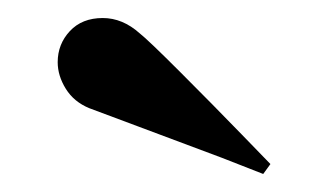

<svg xmlns="http://www.w3.org/2000/svg" viewBox="-20 -821 371 213"><path d="M135 -784Q144 -777 180 -741Q216 -705 248 -672L280 -639L272 -628L226 -646Q181 -663 132.5 -681Q84 -699 79 -701Q62 -708 53 -722.5Q44 -737 44 -752Q44 -772 57.5 -786.5Q71 -801 94 -801Q116 -801 135 -784Z"/></svg>

Font: Myanmar Chatu
Style: Regular
Weight: 400
Designer: Danh Hong
Foundry: Google Inc.
Version: Version 2.00 November 20, 2015